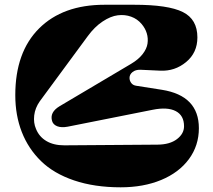

<svg xmlns="http://www.w3.org/2000/svg" viewBox="-20 -780 904 815"><path d="M660.2 -480 576.2 -483.9Q555.2 -484.4 542.5 -474.1Q529.8 -463.9 529.8 -449.2Q529.8 -437.5 537.1 -427.7Q544.4 -418 558.1 -416L667 -398.9Q824.2 -374 824.2 -235.8Q824.2 -162.1 782 -104.7Q739.7 -47.4 664.3 -16.1Q588.9 15.1 492.2 15.1Q380.9 15.1 294.4 -14.2Q208 -43.5 154.1 -96.2Q100.1 -148.9 72.5 -219.7Q44.9 -290.5 44.9 -376Q44.9 -558.6 145.8 -659.2Q246.6 -759.8 423.8 -759.8H549.8Q693.8 -759.8 755.9 -729Q817.9 -698.2 817.9 -621.1Q817.9 -556.2 770 -516.6Q722.2 -477.1 660.2 -480ZM252.9 -163.1 648.9 -166Q701.2 -166.5 731.2 -189.5Q761.2 -212.4 761.2 -244.1Q761.2 -290 726.1 -308.3Q690.9 -326.7 627.9 -314L267.1 -242.2Q240.2 -237.3 222.9 -244.1Q205.6 -251 201.2 -266.1Q189.9 -303.2 232.9 -329.1L536.1 -508.8Q567.4 -527.3 585.2 -550Q603 -572.8 606.2 -595.2Q609.4 -617.7 603 -638.7Q596.7 -659.7 581.1 -678.2Q563 -699.7 536.6 -709.2Q510.3 -718.8 480 -715.1Q449.7 -711.4 415.5 -688.7Q381.3 -666 352.1 -626L148.9 -350.1Q128.9 -321.8 125.2 -290Q121.6 -258.3 132.8 -232.9Q146 -199.7 176.8 -181.4Q207.5 -163.1 252.9 -163.1Z"/></svg>

Font: Pilowlava
Style: Regular
Weight: 400
Designer: Anton Moglia, Jérémy Landes, Maksym Kobuzan (Cyrillic), Velvetyne Type Foundry
Foundry: Anton Moglia, Jérémy Landes, Velvetyne Type Foundry
Version: Version 1.001;hotconv 1.0.109;makeotfexe 2.5.65596